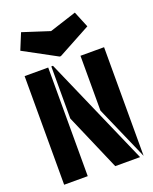

<svg xmlns="http://www.w3.org/2000/svg" viewBox="-136 -795 697 872"><g transform="rotate(-20 213.0 -359.0)"><path d="M366 -640 207 -554H201L42 -640L74 -718L204 -676L334 -718ZM158 -525 388 0H268L150 -273V-525ZM21 0V-525H135V0ZM291 -260V-525H405V0Z"/></g></svg>

Font: BroshK
Style: Medium
Weight: 500
Designer: gluk
Foundry: gluk
Version: Version 0.60